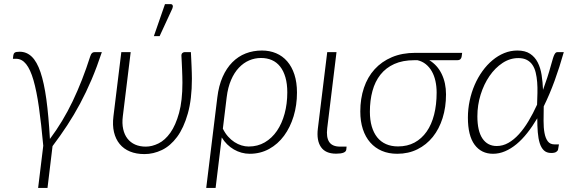

<svg xmlns="http://www.w3.org/2000/svg" viewBox="-20 -756 2847 952"><path d="M169 176 194.5 -33.5Q184.5 -143 173 -224Q161.5 -305 146 -358.5Q130.5 -412 109.5 -438.2Q88.5 -464.5 60 -464.5H44L46 -481.5Q47 -490 52.8 -494.8Q58.5 -499.5 77.5 -499.5Q112 -499.5 137.5 -475Q163 -450.5 180.8 -398.2Q198.5 -346 209.8 -264Q221 -182 227.5 -67Q292 -153 340.5 -254.5Q389 -356 427.5 -477Q431.5 -489 436.5 -493.2Q441.5 -497.5 449 -497.5H485Q460.5 -423.5 433.8 -360.8Q407 -298 377 -242Q347 -186 313.2 -134.5Q279.5 -83 240.5 -31.5L215.5 176Z M537 0ZM628 -497.5 589 -179.5Q584.5 -144 590.8 -116Q597 -88 612 -68.8Q627 -49.5 650 -39.2Q673 -29 703 -29Q734 -29 766.2 -45Q798.5 -61 824.8 -98Q851 -135 867.8 -195.8Q884.5 -256.5 884.5 -346Q884.5 -359.5 884 -376.5Q883.5 -393.5 882.8 -411.5Q882 -429.5 881.2 -447.2Q880.5 -465 879.5 -480Q879.5 -489.5 884.8 -493.5Q890 -497.5 895 -497.5H926.5Q927.5 -481.5 928.2 -463.8Q929 -446 929.8 -428.5Q930.5 -411 931 -394.8Q931.5 -378.5 931.5 -365.5Q931.5 -264 911.2 -192.8Q891 -121.5 858 -77Q825 -32.5 782.8 -12.2Q740.5 8 696.5 8Q655.5 8 624.5 -4.8Q593.5 -17.5 573.5 -41.8Q553.5 -66 545.2 -100.8Q537 -135.5 542.5 -179.5L581.5 -497.5ZM743 -577 798 -735.5H826Q834 -735.5 836.2 -729.2Q838.5 -723 834.5 -713.5L771.5 -577Z M1057.5 -272.5Q1064.5 -331 1083.8 -374.5Q1103 -418 1132 -447.2Q1161 -476.5 1198.2 -491Q1235.5 -505.5 1279 -505.5Q1317 -505.5 1349 -492Q1381 -478.5 1404 -452Q1427 -425.5 1439.8 -386.5Q1452.5 -347.5 1452.5 -297Q1452.5 -234.5 1435.8 -179.5Q1419 -124.5 1388.5 -83Q1358 -41.5 1314.5 -17.5Q1271 6.5 1218 6.5Q1197.5 6.5 1177.5 1Q1157.5 -4.5 1139.5 -15Q1121.5 -25.5 1106.2 -40.5Q1091 -55.5 1079.5 -74.5L1049 176H1002.5ZM1085 -118Q1096 -95.5 1110.8 -79Q1125.5 -62.5 1142.5 -51.5Q1159.5 -40.5 1177.5 -35Q1195.5 -29.5 1213 -29.5Q1257.5 -29.5 1293 -50.2Q1328.5 -71 1353.2 -107.2Q1378 -143.5 1391.2 -192.5Q1404.5 -241.5 1404.5 -298Q1404.5 -340.5 1395.2 -372.5Q1386 -404.5 1369 -426Q1352 -447.5 1328 -458Q1304 -468.5 1274.5 -468.5Q1243.5 -468.5 1215.5 -456.5Q1187.5 -444.5 1164.5 -420.2Q1141.5 -396 1125.8 -359.5Q1110 -323 1104 -274Z M1602.5 -497.5H1648.5L1602.5 -120.5Q1597 -75.5 1612.2 -52.2Q1627.5 -29 1666.5 -29H1698.5L1697 -14Q1694.5 6 1646.5 6Q1594 6 1571.5 -26.8Q1549 -59.5 1556 -118Z M2108.5 -457.5Q2148.5 -433.5 2170 -389.2Q2191.5 -345 2191.5 -288Q2191.5 -224.5 2174.5 -170.5Q2157.5 -116.5 2126 -77.2Q2094.5 -38 2049.8 -15.8Q2005 6.5 1949.5 6.5Q1907 6.5 1873.2 -8Q1839.5 -22.5 1815.8 -49.5Q1792 -76.5 1779.2 -115.5Q1766.5 -154.5 1766.5 -203.5Q1766.5 -267 1784.5 -320.5Q1802.5 -374 1837.5 -412.5Q1872.5 -451 1923.2 -472.5Q1974 -494 2039.5 -494H2271.5L2269 -475.5Q2268 -468 2263 -462.8Q2258 -457.5 2246.5 -457.5ZM2145 -297Q2145 -327.5 2139 -354.5Q2133 -381.5 2121 -402.5Q2109 -423.5 2091.2 -437.8Q2073.5 -452 2050 -457.5H2034.5Q1977 -457.5 1935.2 -438.8Q1893.5 -420 1866.5 -386Q1839.5 -352 1826.8 -305Q1814 -258 1814 -202Q1814 -161.5 1823.2 -129.5Q1832.5 -97.5 1850.2 -75.2Q1868 -53 1894 -41.5Q1920 -30 1953.5 -30Q2000 -30 2035.5 -49.2Q2071 -68.5 2095.5 -103.5Q2120 -138.5 2132.5 -187.8Q2145 -237 2145 -297Z M2747 -14.5Q2746 -8.5 2738.2 -3Q2730.5 2.5 2713 2.5Q2690.5 2.5 2677 -10.2Q2663.5 -23 2656.2 -46Q2649 -69 2646.5 -100.5Q2644 -132 2644 -169.5Q2620 -129 2594.2 -96.5Q2568.5 -64 2541 -41.2Q2513.5 -18.5 2484.2 -6Q2455 6.5 2424.5 6.5Q2366.5 6.5 2333.2 -38.5Q2300 -83.5 2300 -173Q2300 -215.5 2308.8 -256.8Q2317.5 -298 2333.5 -335Q2349.5 -372 2372 -403.2Q2394.5 -434.5 2421.8 -457.2Q2449 -480 2480.2 -492.8Q2511.5 -505.5 2545.5 -505.5Q2584 -505.5 2608.2 -489.5Q2632.5 -473.5 2646.2 -446.5Q2660 -419.5 2665.5 -384.2Q2671 -349 2672.5 -310.5Q2683.5 -340.5 2693.5 -371Q2703.5 -401.5 2712 -433Q2718 -454.5 2722 -467.5Q2726 -480.5 2729.8 -487Q2733.5 -493.5 2736.8 -495.5Q2740 -497.5 2744.5 -497.5H2775.5Q2754.5 -423 2729.8 -355.2Q2705 -287.5 2676 -228.5Q2675.5 -191 2675.2 -157Q2675 -123 2679.8 -97Q2684.5 -71 2696 -55.5Q2707.5 -40 2730 -40H2751.5ZM2443 -32Q2473 -32 2500.5 -47.5Q2528 -63 2553 -90.5Q2578 -118 2600.5 -155.5Q2623 -193 2643 -237Q2644 -266 2644.8 -294.5Q2645.5 -323 2643.5 -348.5Q2641.5 -374 2636.2 -396Q2631 -418 2620.2 -434Q2609.5 -450 2592.2 -459Q2575 -468 2550 -468Q2508.5 -468 2471.8 -443.8Q2435 -419.5 2407.2 -379.2Q2379.5 -339 2363.2 -287Q2347 -235 2347 -179.5Q2347 -106.5 2372.2 -69.2Q2397.5 -32 2443 -32Z"/></svg>

Font: Lato Light
Style: Italic
Weight: 300
Italic angle: -7°
Designer: Lukasz Dziedzic
Foundry: tyPoland Lukasz Dziedzic
Version: Version 2.007; 2014-02-27